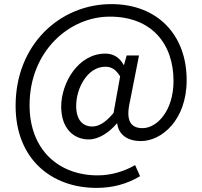

<svg xmlns="http://www.w3.org/2000/svg" viewBox="-20 -742 986 935"><path d="M450 173C527 173 597 155 662 116L638 62C588 91 524 112 456 112C266 112 124 -12 124 -230C124 -491 316 -661 515 -661C718 -661 825 -529 825 -348C825 -203 745 -118 674 -118C613 -118 592 -159 613 -249L657 -472H597L584 -426H582C562 -463 531 -481 493 -481C362 -481 278 -340 278 -222C278 -120 336 -63 412 -63C461 -63 512 -97 548 -140H551C558 -83 605 -55 666 -55C767 -55 889 -157 889 -352C889 -572 747 -722 522 -722C273 -722 56 -526 56 -227C56 33 231 173 450 173ZM430 -126C385 -126 351 -155 351 -227C351 -311 405 -417 493 -417C523 -417 544 -404 565 -370L533 -192C495 -146 461 -126 430 -126Z"/></svg>

Font: Noto Sans Japanese Regular
Style: Regular
Weight: 400
Designer: Ryoko NISHIZUKA (kana & ideographs); Paul D. Hunt (Latin, Greek & Cyrillic); Wenlong ZHANG (bopomofo); Sandoll Communica
Foundry: Adobe Systems Incorporated
Version: Version 1.000;PS 1;hotconv 1.0.78;makeotf.lib2.5.61930